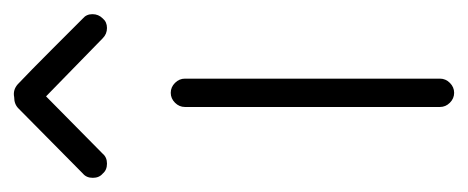

<svg xmlns="http://www.w3.org/2000/svg" viewBox="-242 -440 661 271"><g transform="rotate(-90 88.5 -304.5)"><path d="M73 -14V-374Q73 -382 79 -388Q85 -394 93 -394Q101 -394 107 -388Q113 -382 113 -374V-14Q113 -6 107 0Q101 6 93 6Q85 6 79 0Q73 -6 73 -14ZM-21 -490Q-27 -495 -27 -504Q-27 -513 -21 -518L71 -609Q77 -615 87 -615Q97 -617 105 -610Q123 -593 155 -561Q187 -529 198 -518Q204 -513 204 -504.5Q204 -496 198 -490Q193 -484 184.5 -484Q176 -484 170 -490L88 -570L7 -490Q2 -484 -7 -484Q-16 -484 -21 -490Z"/></g></svg>

Font: Hoogli Light
Style: Regular
Weight: 300
Designer: Anand Singh Naorem
Foundry: Brand New Type
Version: Version 1.00 b007